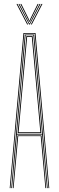

<svg xmlns="http://www.w3.org/2000/svg" viewBox="-20 -970 304 990"><path d="M30 0 101 -800H163L234 0H230L159 -796H105L34 0ZM46 0 70 -272H194L218 0H214L190 -268H74L50 0ZM38 0 108 -792H156L226 0H222L197 -276H67L42 0ZM67 -280H197L178.8 -486.2L152 -788H112L85.2 -486.2ZM71 -284 89.2 -486.2 116 -784H148L174.8 -486.2L193 -284ZM76 -288H188L170.5 -486.2L144 -780H120L93.5 -486.2ZM65 -949.8H70L125 -844H120ZM75 -949.8H80L127 -857.8L131 -849.5H133L137 -857.8L184 -949.8H189L134 -844H130ZM85 -949.8H90L127.5 -873.8L131 -864H133L136.5 -873.8L174 -949.8H179L139 -869.2L134 -858.2H130L125 -869.2ZM194 -949.8H199L144 -844H139Z"/></svg>

Font: Big Shoulders Inline Thin
Style: Regular
Weight: 100
Designer: Patric King
Foundry: XO Type Co
Version: Version 2.002